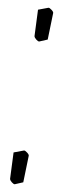

<svg xmlns="http://www.w3.org/2000/svg" viewBox="-20 -466 157 495"><path d="M69 -373 78 -441Q103 -446 105 -446Q108 -446 113 -440.5Q118 -435 117 -432L103 -364Q81 -359 81 -359Q78 -359 73.5 -364Q69 -369 69 -373ZM6 -5 15 -73Q40 -78 42 -78Q45 -78 50 -72.5Q55 -67 54 -64L40 4Q18 9 18 9Q15 9 10.5 4Q6 -1 6 -5Z"/></svg>

Font: Grenze Thin
Style: Italic
Weight: 250
Italic angle: -10°
Designer: Renata Polastri
Foundry: Omnibus-Type
Version: Version 1.002; ttfautohint (v1.8)